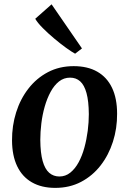

<svg xmlns="http://www.w3.org/2000/svg" viewBox="-20 -878 612 910"><path d="M329 -564.5Q395.5 -564.5 441.2 -538.2Q487 -512 511 -461.8Q535 -411.5 535 -339Q535.5 -269.5 515.2 -206.2Q495 -143 456.8 -93.8Q418.5 -44.5 364.2 -16Q310 12.5 242 12.5Q177 12.5 131.2 -13.8Q85.5 -40 61.5 -90Q37.5 -140 37 -211.5Q36.5 -282 56.5 -345.5Q76.5 -409 114.8 -458.2Q153 -507.5 207.2 -536Q261.5 -564.5 329 -564.5ZM312 -510Q282.5 -510 259.5 -491.8Q236.5 -473.5 219.8 -442.5Q203 -411.5 192 -373Q181 -334.5 176 -293.5Q171 -252.5 171 -215Q171.5 -153 182.2 -114.8Q193 -76.5 213.2 -59Q233.5 -41.5 261.5 -41.5Q290.5 -41.5 313.2 -59.8Q336 -78 352.8 -109Q369.5 -140 380 -178.5Q390.5 -217 395.8 -258Q401 -299 401 -337Q400.5 -399 390 -437Q379.5 -475 360 -492.5Q340.5 -510 312 -510ZM336 -623.5Q320 -632 293 -651.5Q266 -671 236.5 -695.8Q207 -720.5 182.5 -745.2Q158 -770 147 -789L224.5 -857.5L368.5 -648.5Z"/></svg>

Font: Merriweather 28pt SemiBold
Style: Italic
Weight: 600
Italic angle: -7.8°
Version: Version 2.101